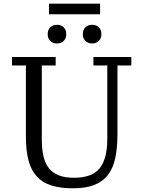

<svg xmlns="http://www.w3.org/2000/svg" viewBox="-20 -1006 775 1038"><path d="M375 12Q307 12 258.5 -3Q210 -18 179 -52Q148 -86 134 -139Q120 -192 120 -269V-652H45V-698H281V-652H206V-253Q206 -200 215 -161Q224 -122 244.5 -96.5Q265 -71 298 -58Q331 -45 380 -45Q478 -45 519 -96.5Q560 -148 560 -253V-652H485V-698H690V-652H615V-282Q615 -206 603 -150.5Q591 -95 562.5 -59Q534 -23 488 -5.5Q442 12 375 12ZM288 -771Q265 -771 251.5 -785Q238 -799 238 -819V-824Q238 -844 251.5 -858Q265 -872 288 -872Q311 -872 324.5 -858Q338 -844 338 -824V-819Q338 -799 324.5 -785Q311 -771 288 -771ZM478 -771Q455 -771 441.5 -785Q428 -799 428 -819V-824Q428 -844 441.5 -858Q455 -872 478 -872Q501 -872 514.5 -858Q528 -844 528 -824V-819Q528 -799 514.5 -785Q501 -771 478 -771ZM245 -986H521V-929H245Z"/></svg>

Font: IBM Plex Serif
Style: Regular
Weight: 400
Designer: Mike Abbink, Paul van der Laan, Pieter van Rosmalen
Foundry: Bold Monday
Version: Version 3.001